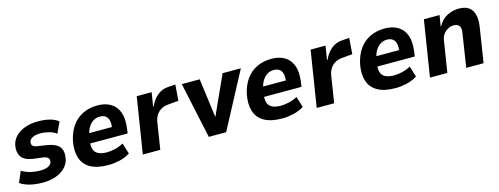

<svg xmlns="http://www.w3.org/2000/svg" viewBox="-19 -1085 4331 1667"><g transform="rotate(-15 2146.0 -251.5)"><path d="M223 11Q156 11 103.5 -2.5Q51 -16 19 -40L61 -139Q83 -124 110.5 -114.5Q138 -105 167.5 -100.5Q197 -96 223 -96Q270 -96 297.5 -109Q325 -122 330 -147Q334 -168 322.5 -181Q311 -194 282 -199L188 -211Q115 -222 87.5 -262Q60 -302 72 -367Q82 -410 113 -442.5Q144 -475 196 -494.5Q248 -514 318 -514Q356 -514 390 -508.5Q424 -503 451.5 -492Q479 -481 497 -465L451 -366Q428 -386 387.5 -397Q347 -408 309 -408Q263 -408 237.5 -394Q212 -380 207 -358Q203 -337 214.5 -324Q226 -311 256 -307L342 -294Q419 -281 448.5 -243.5Q478 -206 464 -134Q454 -91 421 -58Q388 -25 337 -7Q286 11 223 11Z M811 11Q708 11 648 -24Q588 -59 568.5 -123.5Q549 -188 566 -274Q583 -350 621 -403.5Q659 -457 717.5 -485.5Q776 -514 851 -514Q919 -514 967.5 -485.5Q1016 -457 1037.5 -399.5Q1059 -342 1047 -254L1041 -211H682L696 -300H937L921 -281Q929 -329 922 -358Q915 -387 895 -401Q875 -415 845 -415Q813 -415 786 -398.5Q759 -382 740 -350Q721 -318 713 -270L708 -244Q700 -194 709 -162Q718 -130 748 -114.5Q778 -99 828 -99Q862 -99 902.5 -109Q943 -119 976 -138L1006 -40Q959 -11 907.5 0Q856 11 811 11Z M1121 0 1201 -503H1335L1315 -379H1320Q1345 -436 1387.5 -471.5Q1430 -507 1488 -510L1551 -514L1540 -371L1441 -362Q1409 -359 1383 -344Q1357 -329 1339.5 -303Q1322 -277 1316 -243L1278 0Z M1714 0 1606 -503H1767L1813 -155H1815L1973 -503H2137L1870 0Z M2374 11Q2271 11 2211 -24Q2151 -59 2131.5 -123.5Q2112 -188 2129 -274Q2146 -350 2184 -403.5Q2222 -457 2280.5 -485.5Q2339 -514 2414 -514Q2482 -514 2530.5 -485.5Q2579 -457 2600.5 -399.5Q2622 -342 2610 -254L2604 -211H2245L2259 -300H2500L2484 -281Q2492 -329 2485 -358Q2478 -387 2458 -401Q2438 -415 2408 -415Q2376 -415 2349 -398.5Q2322 -382 2303 -350Q2284 -318 2276 -270L2271 -244Q2263 -194 2272 -162Q2281 -130 2311 -114.5Q2341 -99 2391 -99Q2425 -99 2465.5 -109Q2506 -119 2539 -138L2569 -40Q2522 -11 2470.5 0Q2419 11 2374 11Z M2684 0 2764 -503H2898L2878 -379H2883Q2908 -436 2950.5 -471.5Q2993 -507 3051 -510L3114 -514L3103 -371L3004 -362Q2972 -359 2946 -344Q2920 -329 2902.5 -303Q2885 -277 2879 -243L2841 0Z M3392 11Q3289 11 3229 -24Q3169 -59 3149.5 -123.5Q3130 -188 3147 -274Q3164 -350 3202 -403.5Q3240 -457 3298.5 -485.5Q3357 -514 3432 -514Q3500 -514 3548.5 -485.5Q3597 -457 3618.5 -399.5Q3640 -342 3628 -254L3622 -211H3263L3277 -300H3518L3502 -281Q3510 -329 3503 -358Q3496 -387 3476 -401Q3456 -415 3426 -415Q3394 -415 3367 -398.5Q3340 -382 3321 -350Q3302 -318 3294 -270L3289 -244Q3281 -194 3290 -162Q3299 -130 3329 -114.5Q3359 -99 3409 -99Q3443 -99 3483.5 -109Q3524 -119 3557 -138L3587 -40Q3540 -11 3488.5 0Q3437 11 3392 11Z M3702 0 3782 -503H3923L3907 -406H3911Q3942 -463 3992.5 -488.5Q4043 -514 4098 -514Q4154 -514 4187 -490.5Q4220 -467 4231.5 -421Q4243 -375 4232 -307L4184 0H4028L4074 -297Q4080 -328 4075 -347Q4070 -366 4055.5 -375.5Q4041 -385 4017 -385Q3991 -385 3966.5 -372Q3942 -359 3925.5 -337.5Q3909 -316 3904 -287L3858 0Z"/></g></svg>

Font: Nunito Sans 7pt SemiCondensed ExtraBold
Style: Italic
Weight: 800
Width: 4
Italic angle: -9°
Designer: Vernon Adams
Foundry: Vernon Adams
Version: Version 3.101;gftools[0.9.27]